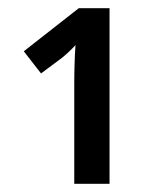

<svg xmlns="http://www.w3.org/2000/svg" viewBox="-20 -864 384 468"><path d="M247 -844H172L38 -739L80 -685L131 -723C141 -731 154 -743 164 -754C162 -726 161 -689 161 -658V-416H247Z"/></svg>

Font: Noto Sans UI SemiCondensed Medium
Style: Regular
Weight: 500
Width: 4
Designer: Monotype Design Team
Foundry: Monotype Imaging Inc.
Version: Version 1.901